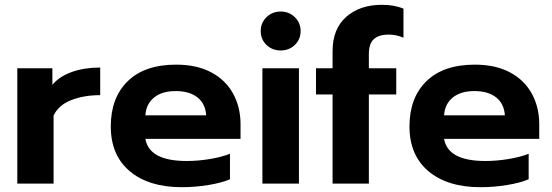

<svg xmlns="http://www.w3.org/2000/svg" viewBox="-20 -764 2296 799"><path d="M52 -480H198V-411Q227 -446 279 -464.5Q331 -483 397 -483V-368Q328 -368 275.5 -347Q223 -326 203 -283V0H52Z M441 -238Q441 -357 511.5 -426Q582 -495 713 -495Q799 -495 859 -463Q919 -431 950 -374.5Q981 -318 981 -247V-186H585Q601 -94 757 -94Q803 -94 852 -102Q901 -110 937 -124V-18Q902 -3 847 6Q792 15 737 15Q599 15 520 -51.5Q441 -118 441 -238ZM838 -284Q835 -332 802 -358.5Q769 -385 711 -385Q654 -385 621 -358Q588 -331 585 -284Z M1065 -635Q1065 -669 1089 -692.5Q1113 -716 1148 -716Q1183 -716 1207 -692.5Q1231 -669 1231 -635Q1231 -600 1207 -577Q1183 -554 1148 -554Q1113 -554 1089 -577Q1065 -600 1065 -635ZM1072 -480H1224V0H1072Z M1364 -371H1295V-480H1364V-551Q1364 -644 1421 -694Q1478 -744 1569 -744Q1621 -744 1659 -728V-607Q1630 -620 1598 -620Q1556 -620 1535.5 -601Q1515 -582 1515 -539V-480H1629V-371H1515V0H1364Z M1684 -238Q1684 -357 1754.5 -426Q1825 -495 1956 -495Q2042 -495 2102 -463Q2162 -431 2193 -374.5Q2224 -318 2224 -247V-186H1828Q1844 -94 2000 -94Q2046 -94 2095 -102Q2144 -110 2180 -124V-18Q2145 -3 2090 6Q2035 15 1980 15Q1842 15 1763 -51.5Q1684 -118 1684 -238ZM2081 -284Q2078 -332 2045 -358.5Q2012 -385 1954 -385Q1897 -385 1864 -358Q1831 -331 1828 -284Z"/></svg>

Font: Prompt SemiBold
Style: Regular
Weight: 600
Designer: Katatrad Team
Foundry: CadsonDemak
Version: Version 1.000